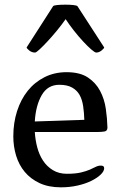

<svg xmlns="http://www.w3.org/2000/svg" viewBox="-20 -786 521 822"><path d="M37 -202Q37 -260 53 -310Q69 -360 98.5 -397Q128 -434 170.5 -455.5Q213 -477 265 -477Q322 -477 356 -454.5Q390 -432 408.5 -397Q427 -362 433 -320.5Q439 -279 440 -240Q440 -225 427 -223Q414 -221 400 -221H129Q131 -187 139.5 -155Q148 -123 164.5 -98Q181 -73 206.5 -57.5Q232 -42 266 -42Q303 -42 326 -47.5Q349 -53 364 -59.5Q379 -66 389.5 -71.5Q400 -77 412 -77Q426 -77 426 -66Q426 -53 411 -38.5Q396 -24 370.5 -11.5Q345 1 311.5 8.5Q278 16 241 16Q188 16 149.5 -2Q111 -20 86 -50Q61 -80 49 -119.5Q37 -159 37 -202ZM341 -273Q340 -304 336 -331.5Q332 -359 321 -379Q310 -399 289 -411Q268 -423 234 -423Q184 -423 158.5 -378.5Q133 -334 129 -266ZM130 -561Q116 -561 105 -570Q94 -579 94 -583L207 -759Q209 -763 225 -764.5Q241 -766 260 -766Q278 -766 293.5 -764.5Q309 -763 312 -759L426 -583Q426 -579 415 -570Q404 -561 392 -561Q386 -561 370.5 -574.5Q355 -588 335.5 -609Q316 -630 296 -655.5Q276 -681 261 -704Q245 -681 224.5 -656Q204 -631 184.5 -610Q165 -589 150 -575Q135 -561 130 -561Z"/></svg>

Font: Asar
Style: Regular
Weight: 400
Designer: Eben Sorkin
Foundry: Eben Sorkin, Pria Ravichandran
Version: Version 1.003; ttfautohint (v1.3) -l 8 -r 50 -G 0 -x 0 -H 45